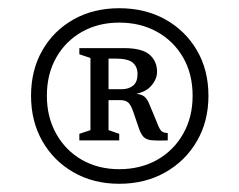

<svg xmlns="http://www.w3.org/2000/svg" viewBox="-20 -700 582 467"><path d="M270 -680Q333 -680 382 -652.8Q431 -625.5 459 -577.5Q487 -529.5 487 -467Q487 -405 459 -356.8Q431 -308.5 382 -280.8Q333 -253 270 -253Q207.5 -253 159 -280.8Q110.5 -308.5 83 -356.8Q55.5 -405 55.5 -467Q55.5 -529.5 83 -577.5Q110.5 -625.5 159 -652.8Q207.5 -680 270 -680ZM270 -645Q219 -645 179.2 -622.5Q139.5 -600 116.8 -560Q94 -520 94 -467Q94 -415 116.8 -374.5Q139.5 -334 179.2 -311.2Q219 -288.5 270 -288.5Q322 -288.5 362.2 -311.2Q402.5 -334 425.5 -374.5Q448.5 -415 448.5 -467Q448.5 -520 425.5 -560Q402.5 -600 362.2 -622.5Q322 -645 270 -645ZM211 -483H276Q293 -483 303.8 -491.8Q314.5 -500.5 314.5 -520Q314.5 -537.5 303 -547.5Q291.5 -557.5 260.5 -557.5H207L204.5 -583H281Q325.5 -583 343.8 -567Q362 -551 362 -525.5Q362 -506.5 346.2 -489.5Q330.5 -472.5 293.5 -469V-473Q317.5 -473 327.5 -467.5Q337.5 -462 343.5 -446L362 -401.5Q368 -385 373.2 -380.8Q378.5 -376.5 388 -376.5V-358.5Q363 -357.5 349.5 -358.8Q336 -360 329.2 -367Q322.5 -374 317.5 -389L304.5 -427Q298 -446 291.2 -451.2Q284.5 -456.5 271.5 -456.5H208.5ZM200 -559 173 -568V-583H244V-383.5L270 -374.5V-358.5H173V-374.5L200 -383.5Z"/></svg>

Font: Newsreader 16pt
Style: Regular
Weight: 400
Designer: Hugues Gentile
Foundry: Production Type
Version: Version 1.003